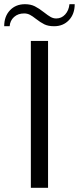

<svg xmlns="http://www.w3.org/2000/svg" viewBox="-29 -895 376 915"><path d="M118 -700H200V0H118ZM90 -875Q117 -875 137 -865Q157 -855 181 -836Q200 -821 212.5 -814Q225 -807 239 -807Q264 -807 281.5 -826Q299 -845 302 -875H327Q327 -828 299.5 -799Q272 -770 229 -770Q201 -770 182.5 -779Q164 -788 141 -806Q126 -818 113.5 -824.5Q101 -831 86 -831Q57 -831 38 -814Q19 -797 17 -770H-9Q-9 -817 18.5 -846Q46 -875 90 -875Z"/></svg>

Font: Fahkwang Light
Style: Regular
Weight: 300
Version: Version 1.000; ttfautohint (v1.6)